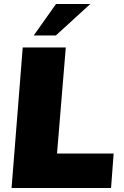

<svg xmlns="http://www.w3.org/2000/svg" viewBox="-20 -943 622 963"><path d="M94 -705H310L266 -173H550L537 0H38ZM149 -765 261 -923H433L260 -765Z"/></svg>

Font: Nunito Sans Heavy Heavy
Style: Italic
Weight: 400
Italic angle: -4.541°
Designer: Vernon Adams
Foundry: Vernon Adams
Version: Version 2.002